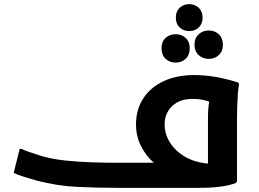

<svg xmlns="http://www.w3.org/2000/svg" viewBox="-20 -906 1250 926"><path d="M550 0Q454 0 355.5 -4.5Q257 -9 157 -35Q128 -43 96.5 -53Q65 -63 46 -72L75 -188H84Q95 -182 115 -175Q135 -168 154.5 -162Q174 -156 186 -152Q235 -138 298 -131.5Q361 -125 426.5 -123Q492 -121 550 -121H722Q684 -154 660 -201.5Q636 -249 636 -306Q636 -378 671 -431.5Q706 -485 769 -514.5Q832 -544 917 -544Q965 -544 1017 -535.5Q1069 -527 1129 -508L1133 -500Q1129 -482 1127 -451.5Q1125 -421 1124 -390.5Q1123 -360 1123 -340V-32L1119 -24Q1089 -12 1044.5 -6Q1000 0 937 0ZM774 -306Q774 -260 799.5 -219Q825 -178 871.5 -150.5Q918 -123 983 -117V-334Q983 -359 984.5 -379Q986 -399 989 -416Q974 -421 955.5 -425Q937 -429 909 -429Q846 -429 810 -394Q774 -359 774 -306ZM893 -756Q865 -756 846.5 -773.5Q828 -791 828 -821Q828 -851 846.5 -868.5Q865 -886 893 -886Q920 -886 938.5 -868.5Q957 -851 957 -821Q957 -791 938.5 -773.5Q920 -756 893 -756ZM987 -622Q958 -622 938 -640.5Q918 -659 918 -690Q918 -722 938 -740.5Q958 -759 987 -759Q1016 -759 1035.5 -740.5Q1055 -722 1055 -690Q1055 -659 1035.5 -640.5Q1016 -622 987 -622ZM827 -604Q798 -604 778.5 -622.5Q759 -641 759 -673Q759 -705 778.5 -723Q798 -741 827 -741Q856 -741 875.5 -723Q895 -705 895 -673Q895 -641 875.5 -622.5Q856 -604 827 -604Z"/></svg>

Font: Kufam SemiBold
Style: Regular
Weight: 600
Designer: Wael Morcos, Artur Schmal
Foundry: Original Type
Version: Version 1.300; ttfautohint (v1.8.3)